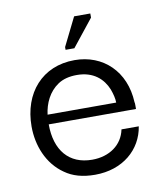

<svg xmlns="http://www.w3.org/2000/svg" viewBox="-69 -621 590 689"><g transform="rotate(-10 225.5 -276.5)"><path d="M223 10C324 10 394 -51 407 -134H344C333 -79 285 -45 222 -45C138 -45 90 -102 90 -197H408C408 -201 408 -206 408 -211C408 -216 408 -219 407 -222C402 -335 325 -408 221 -408C103 -408 28 -322 28 -200C28 -131 55 -61 113 -21C142 0 178 10 223 10ZM92 -232C97 -272 115 -312 151 -336C169 -348 192 -354 220 -354C281 -354 315 -321 331 -282C338 -263 342 -246 342 -232ZM306 -548V-563H247L196 -460V-450H228Z"/></g></svg>

Font: OSH Darker Grotesque Medium
Style: Regular
Weight: 500
Designer: Gabriel Lam
Foundry: TypeRant
Version: Version 1.000;Glyphs 3.1.1 (3148)